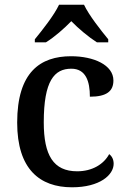

<svg xmlns="http://www.w3.org/2000/svg" viewBox="-20 -786 542 816"><path d="M128 -606H175C211 -628 253 -665 283 -696C313 -665 357 -628 392 -606H440V-619C409 -657 358 -721 337 -766H231C210 -721 159 -657 128 -619ZM286 10C405 10 463 -43 463 -90C463 -108 456 -122 444 -131C421 -88 372 -58 308 -58C207 -58 166 -126 166 -266C166 -443 211 -494 283 -494C345 -494 362 -440 362 -375C434 -375 462 -399 462 -444C462 -510 378 -547 282 -547C152 -547 53 -480 53 -265C53 -67 149 10 286 10Z"/></svg>

Font: Noto Serif Thai Medium
Style: Regular
Weight: 500
Designer: Monotype Design Team
Foundry: Monotype Imaging Inc.
Version: Version 1.901;PS 001.901;hotconv 1.0.88;makeotf.lib2.5.64775